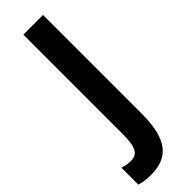

<svg xmlns="http://www.w3.org/2000/svg" viewBox="-365 -720 938 938"><g transform="rotate(-45 104.0 -251.0)"><path d="M20 212C136 212 201 153 201 -33V-714H65V-31C65 64 48 94 -1 94C-22 94 -40 90 -56 84V201C-33 209 -7 212 20 212Z"/></g></svg>

Font: Noto Sans Armenian ExtraCondensed
Style: Regular
Weight: 400
Width: 2
Designer: Monotype Design Team
Foundry: Monotype Imaging Inc.
Version: Version 2.008